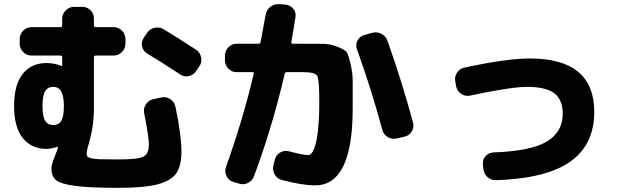

<svg xmlns="http://www.w3.org/2000/svg" viewBox="-20 -841 3040 926"><path d="M238 -422Q210 -422 197.5 -401Q185 -380 185 -330Q185 -280 197.5 -259Q210 -238 238 -238Q264 -238 276 -259Q288 -280 288 -330Q288 -422 238 -422ZM205 -123Q132 -123 90 -175Q48 -227 48 -330Q48 -432 89.5 -484.5Q131 -537 205 -537Q241 -537 277 -523H279Q280 -523 280 -524V-565Q280 -573 271 -573H132Q109 -573 92 -590Q75 -607 75 -630V-653Q75 -676 92 -693Q109 -710 132 -710H271Q280 -710 280 -718V-751Q280 -774 297 -791Q314 -808 337 -808H377Q400 -808 416.5 -791.5Q433 -775 433 -752V-718Q433 -710 442 -710H528Q551 -710 568 -693Q585 -676 585 -653V-630Q585 -607 568 -590Q551 -573 528 -573H442Q433 -573 433 -565V-318Q433 -235 410 -155Q398 -114 398 -102Q398 -91 401 -86.5Q404 -82 419 -78Q434 -74 463.5 -73Q493 -72 550 -72Q645 -72 671.5 -85.5Q698 -99 698 -144Q698 -181 675 -297Q671 -319 684 -338.5Q697 -358 720 -363L758 -371Q781 -376 801 -363Q821 -350 826 -327Q855 -189 855 -111Q855 -41 830 -5Q805 31 740 48Q675 65 550 65Q412 65 342 55.5Q272 46 250 27.5Q228 9 228 -27Q228 -47 244 -86Q255 -113 260 -131V-133H257Q227 -123 205 -123ZM926 -601Q945 -588 950 -564.5Q955 -541 942 -522L926 -498Q913 -479 890.5 -474Q868 -469 849 -482Q755 -544 691 -582Q671 -594 665.5 -616Q660 -638 673 -658L689 -682Q702 -702 725.5 -707Q749 -712 769 -700Q837 -659 926 -601Z M1121 -493Q1098 -493 1081.5 -510Q1065 -527 1065 -550V-573Q1065 -596 1081.5 -613Q1098 -630 1121 -630H1227Q1235 -630 1237 -639Q1240 -652 1261 -769Q1265 -793 1284 -808Q1303 -823 1327 -821L1356 -819Q1379 -817 1394 -799Q1409 -781 1405 -759Q1399 -718 1385 -638Q1383 -630 1392 -630H1440Q1510 -630 1541.5 -629.5Q1573 -629 1607.5 -615.5Q1642 -602 1651 -590.5Q1660 -579 1670.5 -534Q1681 -489 1681 -449.5Q1681 -410 1681 -318Q1681 53 1500 53Q1438 53 1339 27Q1316 21 1304.5 0Q1293 -21 1299 -45L1306 -73Q1312 -95 1332 -106Q1352 -117 1375 -111Q1443 -93 1466 -93Q1474 -93 1481.5 -100.5Q1489 -108 1496 -126.5Q1503 -145 1508 -172.5Q1513 -200 1516.5 -244Q1520 -288 1520 -343Q1520 -455 1510.5 -474Q1501 -493 1446 -493H1364Q1355 -493 1353 -485Q1294 -230 1205 9Q1197 31 1175.5 41.5Q1154 52 1131 44L1104 36Q1082 29 1072 7.5Q1062 -14 1070 -36Q1152 -265 1204 -486Q1206 -493 1197 -493ZM1824 -214Q1770 -415 1701 -605Q1694 -626 1704.5 -646Q1715 -666 1737 -672L1775 -683Q1798 -689 1819.5 -678Q1841 -667 1849 -644Q1918 -449 1972 -250Q1978 -228 1966 -207.5Q1954 -187 1931 -182L1893 -173Q1870 -168 1850 -180Q1830 -192 1824 -214Z M2180 -424 2176 -447Q2171 -470 2184 -490Q2197 -510 2220 -515Q2424 -559 2536 -559Q2846 -559 2846 -301Q2846 -144 2731 -62Q2616 20 2372 28Q2348 29 2330.5 12.5Q2313 -4 2311 -28L2309 -49Q2307 -72 2322.5 -88.5Q2338 -105 2361 -106Q2539 -112 2616.5 -158Q2694 -204 2694 -292Q2694 -360 2653.5 -391Q2613 -422 2522 -422Q2444 -422 2247 -380Q2225 -375 2205 -388Q2185 -401 2180 -424Z"/></svg>

Font: Rounded Mplus 1c ExtraBold
Style: Regular
Weight: 800
Version: Version 1.059.20150529